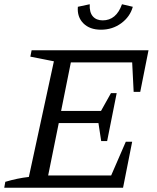

<svg xmlns="http://www.w3.org/2000/svg" viewBox="-31 -885 738 905"><path d="M-11 0 -6 -28Q51 -45 105 -51L223 -596L112 -618L118 -648H669L630 -452H599L592 -591H303L257 -362H445L492 -446H519L474 -220H446L433 -305H246L196 -58H493L562 -217H592L549 0ZM445 -745Q392 -745 362 -775Q332 -805 336 -853L392 -865Q390 -827 406.5 -808Q423 -789 453 -789Q517 -789 544 -865L595 -853Q582 -806 540.5 -775.5Q499 -745 445 -745Z"/></svg>

Font: Piazzolla SC
Style: Italic
Weight: 400
Italic angle: -11.3°
Designer: Juan Pablo del Peral
Foundry: Huerta Tipografica
Version: Version 1.330